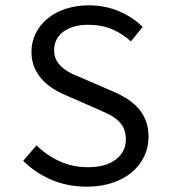

<svg xmlns="http://www.w3.org/2000/svg" viewBox="-20 -688 640 720"><path d="M305 12Q233 12 172.5 -14Q112 -40 67 -85L117 -143Q154 -106 203 -83.5Q252 -61 309 -61Q377 -61 414.5 -90Q452 -119 452 -165Q452 -191 443 -209Q434 -227 418 -240Q402 -253 380.5 -263Q359 -273 334 -284L240 -325Q215 -335 190 -349Q165 -363 144.5 -383Q124 -403 111 -430.5Q98 -458 98 -494Q98 -531 114 -563Q130 -595 158.5 -618.5Q187 -642 226.5 -655Q266 -668 313 -668Q375 -668 427 -645.5Q479 -623 515 -587L471 -533Q439 -562 400 -578.5Q361 -595 310 -595Q253 -595 218 -569.5Q183 -544 183 -499Q183 -475 193.5 -458.5Q204 -442 220.5 -429.5Q237 -417 258 -408Q279 -399 300 -390L392 -350Q422 -338 448.5 -322.5Q475 -307 494.5 -286.5Q514 -266 525.5 -238.5Q537 -211 537 -175Q537 -136 521 -102Q505 -68 475 -42.5Q445 -17 402 -2.5Q359 12 305 12Z"/></svg>

Font: Source Code Pro
Style: Regular
Weight: 400
Monospace: yes
Designer: Paul D. Hunt, Teo Tuominen
Foundry: Adobe Systems Incorporated
Version: Version 2.030;PS 1.000;hotconv 16.6.51;makeotf.lib2.5.65220